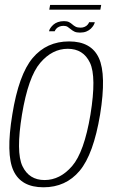

<svg xmlns="http://www.w3.org/2000/svg" viewBox="-20 -772 481 795"><path d="M160 3.5Q252.5 3.5 309.8 -64.8Q367 -133 394.5 -298Q421 -462.5 389.5 -531.5Q358 -600.5 266 -600.5Q173 -600.5 115.2 -531.8Q57.5 -463 31 -298Q4 -134 35.8 -65.2Q67.5 3.5 160 3.5ZM164.5 -26.5Q100.5 -26.5 73 -84Q45.5 -141.5 71 -297.5Q97 -454 146.8 -512Q196.5 -570 260.5 -570Q325 -570 352.5 -512.2Q380 -454.5 354.5 -297.5Q328.5 -142 278.5 -84.2Q228.5 -26.5 164.5 -26.5ZM311 -637Q326.5 -637 337.5 -641.5Q348.5 -646 356 -653.2Q363.5 -660.5 367.5 -667.5Q371.5 -674.5 372.5 -680H349Q347.5 -675.5 343 -670Q338.5 -664.5 330.8 -661Q323 -657.5 314 -657.5Q301 -657.5 293.2 -661.5Q285.5 -665.5 279.5 -671Q273.5 -676.5 265.8 -680.5Q258 -684.5 245 -684.5Q231 -684.5 219.8 -680.5Q208.5 -676.5 201 -669.8Q193.5 -663 188.8 -656Q184 -649 183 -642.5H206.5Q208 -647 212.5 -652.5Q217 -658 225 -661.5Q233 -665 243 -665Q253.5 -665 260 -660.8Q266.5 -656.5 273 -651Q279.5 -645.5 288 -641.2Q296.5 -637 311 -637ZM184 -732H395.5L399 -751.5H187.5Z"/></svg>

Font: Anybody SemiCondensed ExtraLight
Style: Italic
Weight: 250
Width: 4
Italic angle: -10°
Version: Version 1.113;gftools[0.9.25]